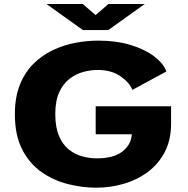

<svg xmlns="http://www.w3.org/2000/svg" viewBox="-20 -904 915 936"><path d="M449.5 11Q380.5 11 310.5 -6.8Q240.5 -24.5 182 -65.5Q123.5 -106.5 88 -175.8Q52.5 -245 52.5 -348Q52.5 -430 76.8 -490.5Q101 -551 142.5 -592.5Q184 -634 236.5 -659Q289 -684 346.2 -695Q403.5 -706 459 -706Q547.5 -706 617.5 -684.5Q687.5 -663 732.5 -628.5Q777.5 -594 791 -555.5L625.5 -466Q611 -502 566.8 -532.5Q522.5 -563 455.5 -563Q422.5 -563 386.8 -553.5Q351 -544 319.8 -520.5Q288.5 -497 269 -455Q249.5 -413 249.5 -348Q249.5 -283 267.8 -240.8Q286 -198.5 316 -174.8Q346 -151 381.8 -141.5Q417.5 -132 452 -132Q533.5 -132 576.5 -165.2Q619.5 -198.5 622.5 -249.5H446.5V-386H814V-301.5Q814 -221.5 783 -162.5Q752 -103.5 699.8 -65Q647.5 -26.5 582.5 -7.8Q517.5 11 449.5 11ZM206.5 -884.5H383.5L446 -830.5L508.5 -884.5H685.5L508 -757.5H384Z"/></svg>

Font: Trispace SemiExpanded ExtraBold
Style: Regular
Weight: 800
Width: 6
Designer: Tyler Finck
Foundry: Etcetera Type Company
Version: Version 1.210; ttfautohint (v1.8.3)